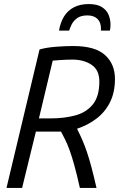

<svg xmlns="http://www.w3.org/2000/svg" viewBox="-20 -927 600 947"><path d="M12 0 175 -683Q210 -693 257 -696.5Q304 -700 341 -700Q449 -700 498 -655.5Q547 -611 547 -538Q547 -472 523 -423.5Q499 -375 456.5 -342.5Q414 -310 360 -292Q375 -262 386.5 -235.5Q398 -209 408.5 -178Q419 -147 430.5 -104.5Q442 -62 456 0H374Q359 -67 346.5 -112Q334 -157 323 -187Q312 -217 301.5 -238Q291 -259 281 -278H157L89 0ZM172 -343H229Q296 -343 350.5 -357.5Q405 -372 437.5 -411.5Q470 -451 470 -525Q470 -582 431.5 -607.5Q393 -633 338 -633Q308 -633 279.5 -631Q251 -629 240 -628ZM271 -776Q278 -817 296 -846Q314 -875 344.5 -891Q375 -907 418 -907Q460 -907 483.5 -891.5Q507 -876 516 -853Q525 -830 525 -806Q525 -799 524.5 -791.5Q524 -784 522 -776H477Q478 -778 478 -780Q478 -782 478 -786Q478 -817 460.5 -834Q443 -851 411 -851Q379 -851 360.5 -837.5Q342 -824 333.5 -806.5Q325 -789 321 -776Z"/></svg>

Font: Ubuntu Sans Mono
Style: Italic
Weight: 400
Italic angle: -13.5°
Monospace: yes
Designer: Dalton Maag Ltd
Foundry: Dalton Maag Ltd
Version: Version 1.006